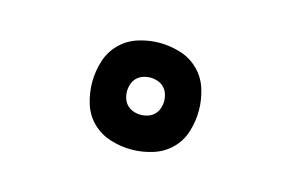

<svg xmlns="http://www.w3.org/2000/svg" viewBox="-48 -884 697 459"><g transform="rotate(15 300.0 -654.0)"><path d="M300 -522Q274 -522 248 -530Q222 -538 203 -556.5Q184 -575 176 -601Q168 -627 168 -654Q168 -680 176 -706Q184 -732 203 -751Q222 -770 248 -778Q274 -786 300 -786Q326 -786 352 -778Q378 -770 397 -751Q416 -732 424 -706Q432 -680 432 -654Q432 -627 424 -601Q416 -575 397 -556.5Q378 -538 352 -530Q326 -522 300 -522ZM300 -608Q309 -608 318 -611Q327 -614 333.5 -620.5Q340 -627 343 -636Q346 -645 346 -654Q346 -663 343 -672Q340 -681 333.5 -687.5Q327 -694 318 -697Q309 -700 300 -700Q291 -700 282 -697Q273 -694 266.5 -687.5Q260 -681 257 -672Q254 -663 254 -654Q254 -645 257 -636Q260 -627 266.5 -620.5Q273 -614 282 -611Q291 -608 300 -608Z"/></g></svg>

Font: Iosevka SS04 Heavy Extended
Style: Regular
Weight: 900
Width: 7
Monospace: yes
Designer: Belleve Invis
Foundry: Belleve Invis
Version: Version 19.0.0; ttfautohint (v1.8.4)